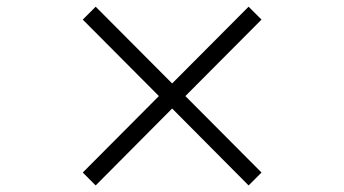

<svg xmlns="http://www.w3.org/2000/svg" viewBox="-20 -590 1040 580"><path d="M731 -29.8 500 -262.2 269 -29.8 230 -68.8 460 -299.8 230 -530.8 269 -569.8 500 -337.9 731 -569.8 770 -530.8 540 -299.8 770 -68.8Z"/></svg>

Font: Charis SIL Am
Style: Bold Italic
Weight: 700
Italic angle: -11°
Foundry: SIL International
Version: Version 5.000